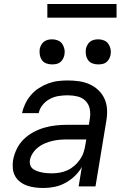

<svg xmlns="http://www.w3.org/2000/svg" viewBox="-20 -929 640 957"><path d="M197 8Q176 8 155.5 5.5Q135 3 116 -3.5Q97 -10 81 -22Q65 -34 55.5 -51Q46 -68 44 -88.5Q42 -109 45 -130Q50 -158 63 -185.5Q76 -213 98 -234.5Q120 -256 147 -270.5Q174 -285 202.5 -293Q231 -301 259.5 -304Q288 -307 316 -307H423L428 -339Q432 -364 427 -387.5Q422 -411 405.5 -427Q389 -443 365.5 -448.5Q342 -454 317 -454Q295 -454 272.5 -450.5Q250 -447 229 -436Q208 -425 192.5 -406Q177 -387 173 -365H90Q95 -389 106 -412Q117 -435 134 -455Q151 -475 173.5 -489.5Q196 -504 220 -513Q244 -522 268.5 -525Q293 -528 317 -528Q346 -528 374 -524Q402 -520 426.5 -509Q451 -498 470.5 -479.5Q490 -461 501 -436.5Q512 -412 513.5 -384Q515 -356 510 -327L456 0H372L388 -97Q374 -72 352.5 -51.5Q331 -31 305 -17Q279 -3 251.5 2.5Q224 8 197 8ZM238 -65Q258 -65 278 -68.5Q298 -72 316.5 -80.5Q335 -89 351 -103Q367 -117 379 -134.5Q391 -152 397 -171Q403 -190 406 -210L410 -234H315Q297 -234 278.5 -232.5Q260 -231 241 -226.5Q222 -222 204 -214.5Q186 -207 170 -194.5Q154 -182 143 -165Q132 -148 129 -130Q127 -117 131 -105.5Q135 -94 144.5 -87Q154 -80 165.5 -76Q177 -72 189 -69.5Q201 -67 213.5 -66Q226 -65 238 -65ZM469 -608Q454 -608 440.5 -613Q427 -618 419 -629.5Q411 -641 408.5 -655.5Q406 -670 408 -685Q410 -695 415.5 -705Q421 -715 429.5 -721.5Q438 -728 448.5 -730.5Q459 -733 470 -733Q485 -733 498.5 -727.5Q512 -722 520 -710.5Q528 -699 531 -684.5Q534 -670 531 -655Q529 -645 523.5 -635Q518 -625 509.5 -618.5Q501 -612 490.5 -610Q480 -608 469 -608ZM239 -608Q224 -608 210.5 -613Q197 -618 189 -629.5Q181 -641 178.5 -655.5Q176 -670 178 -685Q180 -695 185.5 -705Q191 -715 199.5 -721.5Q208 -728 218.5 -730.5Q229 -733 240 -733Q255 -733 268.5 -727.5Q282 -722 290 -710.5Q298 -699 301 -684.5Q304 -670 301 -655Q299 -645 293.5 -635Q288 -625 279.5 -618.5Q271 -612 260.5 -610Q250 -608 239 -608ZM216 -841V-909H561V-841Z"/></svg>

Font: Iosevka Custom Oblique
Style: Regular
Weight: 400
Italic angle: -9°
Designer: Belleve Invis
Foundry: Belleve Invis
Version: Version 27.0.1